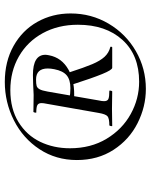

<svg xmlns="http://www.w3.org/2000/svg" viewBox="66 -831 627 799"><g transform="rotate(-90 379.5 -431.5)"><path d="M113 -425Q113 -512 158 -580.5Q203 -649 278 -687Q353 -725 438 -725Q523 -725 588 -688.5Q653 -652 688 -589.5Q723 -527 723 -451Q723 -365 680.5 -293Q638 -221 566 -179.5Q494 -138 409 -138Q335 -138 266.5 -172.5Q198 -207 155.5 -272.5Q113 -338 113 -425ZM676 -421Q676 -503 641 -567Q606 -631 544 -666.5Q482 -702 404 -702Q326 -702 271 -668Q216 -634 189 -578Q162 -522 162 -454Q162 -367 201.5 -301.5Q241 -236 304.5 -201Q368 -166 439 -166Q550 -166 613 -235.5Q676 -305 676 -421ZM254 -280Q254 -283 255 -286Q256 -289 257 -290Q286 -290 295 -297.5Q304 -305 309 -334L347 -550Q350 -564 350 -572Q350 -585 341.5 -589.5Q333 -594 311 -594Q310 -594 310 -596Q310 -599 311 -602Q312 -605 313 -606L384 -605Q397 -605 427 -607L467 -608Q551 -608 551 -556Q551 -551 549 -541Q539 -488 489 -460Q439 -432 365 -437L369 -456Q390 -452 412 -452Q447 -452 465.5 -467.5Q484 -483 491 -519Q494 -534 494 -546Q494 -595 448 -595Q430 -595 421.5 -592.5Q413 -590 407.5 -580Q402 -570 398 -547L361 -334Q358 -321 358 -312Q358 -298 367 -294Q376 -290 401 -290Q402 -290 402 -287Q402 -284 401 -281.5Q400 -279 399 -278L326 -279L255 -278Q254 -278 254 -280ZM428 -442 478 -456Q498 -394 512 -361Q526 -328 542.5 -310Q559 -292 583 -286Q585 -286 584.5 -282Q584 -278 582 -278H497Q488 -278 471 -319.5Q454 -361 428 -442Z"/></g></svg>

Font: Cormorant Infant Medium
Style: Italic
Weight: 500
Italic angle: -10°
Designer: Christian Thalmann (Catharsis Fonts)
Foundry: Catharsis Fonts
Version: Version 4.000